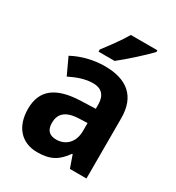

<svg xmlns="http://www.w3.org/2000/svg" viewBox="-184 -880 922 1004"><g transform="rotate(30 277.0 -378.0)"><path d="M471 -756V-766H311C285 -721 241 -662 208 -619V-606H305C354 -644 437 -719 471 -756ZM276 -557C207 -557 138 -539 83 -509L129 -410C178 -434 222 -449 268 -449C317 -449 345 -421 345 -366V-340L258 -337C112 -332 38 -279 38 -163C38 -56 97 10 192 10C273 10 314 -16 355 -74H359L385 0H485V-364C485 -494 411 -557 276 -557ZM294 -252 345 -254V-206C345 -137 302 -97 246 -97C207 -97 183 -115 183 -162C183 -215 213 -249 294 -252Z"/></g></svg>

Font: Noto Sans Gurmukhi SemiCondensed
Style: Bold
Weight: 700
Width: 4
Designer: Jelle Bosma - Monotype Design Team
Foundry: Monotype Imaging Inc.
Version: Version 2.004